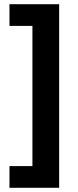

<svg xmlns="http://www.w3.org/2000/svg" viewBox="-20 -734 371 912"><path d="M25 55H134V-611H25V-714H261V158H25Z"/></svg>

Font: Noto Sans Canadian Aboriginal
Style: Regular
Weight: 400
Designer: Monotype Design Team, Typotheque's Kevin King
Foundry: Monotype Imaging Inc.
Version: Version 2.002